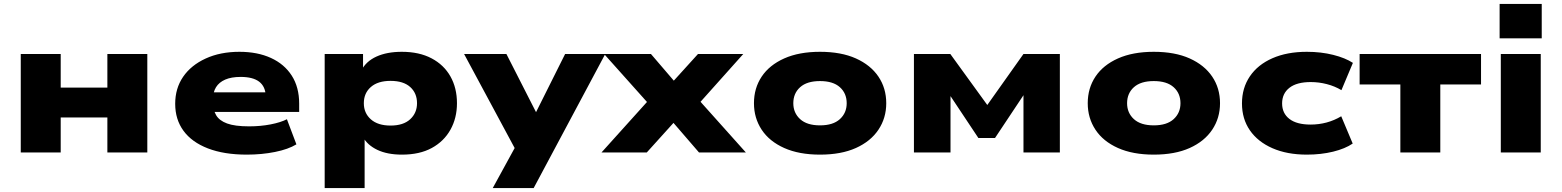

<svg xmlns="http://www.w3.org/2000/svg" viewBox="-20 -771 7897 971"><path d="M85 0V-498H287V-328H523V-498H725V0H523V-177H287V0Z M1228 11Q1113 11 1031.5 -20.5Q950 -52 908 -109.5Q866 -167 866 -246Q866 -324 906 -382.5Q946 -441 1020 -475Q1094 -509 1191 -509Q1282 -509 1350 -478Q1418 -447 1455.5 -388.5Q1493 -330 1493 -247V-205H1030V-304H1345L1324 -286Q1322 -334 1290.5 -358Q1259 -382 1197 -382Q1150 -382 1119 -368.5Q1088 -355 1072.5 -330Q1057 -305 1057 -269V-256Q1057 -216 1073 -188.5Q1089 -161 1128.5 -146.5Q1168 -132 1240 -132Q1298 -132 1349 -142Q1400 -152 1431 -168L1479 -41Q1438 -16 1371 -2.5Q1304 11 1228 11Z M1622 180V-498H1816V-414H1807Q1831 -461 1884 -485Q1937 -509 2012 -509Q2100 -509 2162.5 -476Q2225 -443 2258 -384.5Q2291 -326 2291 -249Q2291 -174 2258 -115Q2225 -56 2163.5 -22.5Q2102 11 2013 11Q1939 11 1888.5 -13Q1838 -37 1815 -79H1824V180ZM1955 -136Q2020 -136 2054.5 -168Q2089 -200 2089 -249Q2089 -300 2054.5 -331Q2020 -362 1955 -362Q1891 -362 1855.5 -331Q1820 -300 1820 -249Q1820 -199 1855.5 -167.5Q1891 -136 1955 -136Z M2472 180 2605 -63V19L2327 -498H2541L2704 -178H2678L2838 -498H3041L2679 180Z M3022 0 3294 -302 3296 -206 3035 -498H3272L3410 -337H3364L3510 -498H3739L3477 -205L3480 -304L3752 0H3515L3364 -175H3409L3251 0Z M4127 11Q4021 11 3946 -22.5Q3871 -56 3832 -115Q3793 -174 3793 -249Q3793 -325 3832 -383.5Q3871 -442 3946 -475.5Q4021 -509 4127 -509Q4234 -509 4308.5 -475.5Q4383 -442 4422.5 -383.5Q4462 -325 4462 -249Q4462 -174 4422.5 -115Q4383 -56 4308.5 -22.5Q4234 11 4127 11ZM4127 -137Q4193 -137 4227.5 -168.5Q4262 -200 4262 -249Q4262 -299 4227.5 -330Q4193 -361 4127 -361Q4061 -361 4026.5 -330Q3992 -299 3992 -249Q3992 -200 4026.5 -168.5Q4061 -137 4127 -137Z M4602 0V-498H4786L4973 -240L5156 -498H5340V0H5156V-303H5165L5012 -73H4928L4775 -303H4787V0Z M5815 11Q5709 11 5634 -22.5Q5559 -56 5520 -115Q5481 -174 5481 -249Q5481 -325 5520 -383.5Q5559 -442 5634 -475.5Q5709 -509 5815 -509Q5922 -509 5996.5 -475.5Q6071 -442 6110.5 -383.5Q6150 -325 6150 -249Q6150 -174 6110.5 -115Q6071 -56 5996.5 -22.5Q5922 11 5815 11ZM5815 -137Q5881 -137 5915.5 -168.5Q5950 -200 5950 -249Q5950 -299 5915.5 -330Q5881 -361 5815 -361Q5749 -361 5714.5 -330Q5680 -299 5680 -249Q5680 -200 5714.5 -168.5Q5749 -137 5815 -137Z M6589 11Q6489 11 6415 -21.5Q6341 -54 6301 -112Q6261 -170 6261 -248Q6261 -326 6301 -385Q6341 -444 6415 -476.5Q6489 -509 6589 -509Q6661 -509 6722.5 -493.5Q6784 -478 6822 -453L6764 -315Q6731 -335 6690.5 -345.5Q6650 -356 6609 -356Q6538 -356 6501 -327Q6464 -298 6464 -248Q6464 -198 6501 -169.5Q6538 -141 6608 -141Q6650 -141 6689 -151.5Q6728 -162 6763 -183L6821 -45Q6783 -19 6722 -4Q6661 11 6589 11Z M7062 0V-344H6856V-498H7470V-344H7264V0Z M7564 -577V-751H7777V-577ZM7570 0V-498H7772V0Z"/></svg>

Font: Nunito Sans 10pt Expanded Black
Style: Regular
Weight: 900
Width: 7
Designer: Vernon Adams
Foundry: Vernon Adams
Version: Version 3.101;gftools[0.9.27]